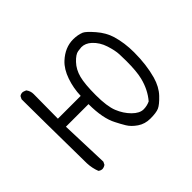

<svg xmlns="http://www.w3.org/2000/svg" viewBox="-152 -1013 1304 1304"><g transform="rotate(-45 500.0 -361.0)"><path d="M180 21Q164 20 152 10Q135 -33 133 -82Q127 -565 127 -673V-703L137 -723Q148 -732 165 -732Q171 -732 192 -723Q210 -699 210 -670L208 -435H427Q429 -507 452.5 -575Q476 -643 518 -682Q584 -743 662 -743Q705 -743 740 -729Q762 -719 807 -667Q852 -615 870 -556Q893 -478 893 -388Q893 -269 866 -172Q846 -102 804 -58Q762 -14 735.5 -2.5Q709 9 653 9Q601 9 561.5 -18Q522 -45 502.5 -77.5Q483 -110 466 -144Q425 -220 425 -358H208L220 -10L210 10Q196 20 180 21ZM665 -68Q697 -68 727 -82Q779 -143 800 -228Q814 -284 814 -384Q814 -411 812.5 -449Q811 -487 793 -543Q775 -599 735 -636Q702 -666 664 -666Q656 -666 629.5 -662Q603 -658 567.5 -620.5Q532 -583 517.5 -527.5Q503 -472 503 -366Q503 -259 525.5 -203Q548 -147 587.5 -107.5Q627 -68 665 -68Z"/></g></svg>

Font: Xiaolai SC
Style: Regular
Weight: 400
Designer: Nozomi Seto 瀬戸のぞみ
Version: Version 3.11;December 4, 2020;FontCreator 13.0.0.2613 64-bit